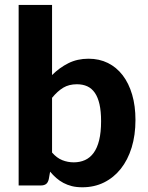

<svg xmlns="http://www.w3.org/2000/svg" viewBox="-20 -766 611 793"><path d="M195 -136Q214.5 -113.5 237.2 -104.5Q260 -95.5 284.5 -95.5Q310 -95.5 330.8 -104.8Q351.5 -114 366.5 -134.2Q381.5 -154.5 389.5 -187Q397.5 -219.5 397.5 -265.5Q397.5 -306.5 391 -335.2Q384.5 -364 371.8 -382.5Q359 -401 340.5 -409.5Q322 -418 297.5 -418Q265 -418 241.2 -403.8Q217.5 -389.5 195 -362ZM195 -456Q225.5 -486.5 262.5 -505Q299.5 -523.5 345.5 -523.5Q390 -523.5 425.8 -505.8Q461.5 -488 486.8 -455Q512 -422 525.8 -375.2Q539.5 -328.5 539.5 -270.5Q539.5 -208 523.8 -156.8Q508 -105.5 479 -69Q450 -32.5 409.8 -12.5Q369.5 7.5 320 7.5Q296 7.5 277 2.8Q258 -2 242 -10.5Q226 -19 212.5 -30.8Q199 -42.5 187 -57L181.5 -26Q178 -11.5 170 -5.8Q162 0 148.5 0H57V-745.5H195Z"/></svg>

Font: Lato 2
Style: Regular
Weight: 800
Designer: Lukasz Dziedzic with Adam Twardoch and Botio Nikoltchev
Foundry: tyPoland Lukasz Dziedzic
Version: Version 2.015; 2015-08-06; http://www.latofonts.com/